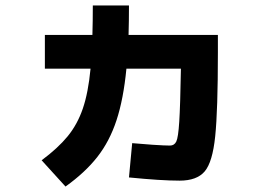

<svg xmlns="http://www.w3.org/2000/svg" viewBox="-20 -643 978 700"><path d="M450.2 3.9 461.9 -121.1Q492.2 -118.2 536.6 -115.2Q581.1 -112.3 599.6 -112.3Q615.7 -112.3 622.8 -127.2Q629.9 -142.1 633.5 -199Q637.2 -255.9 639.6 -392.6H440.9Q430.2 -281.7 404.8 -204.6Q379.4 -127.4 334.7 -70.6Q290 -13.7 218.8 37.1L131.8 -58.6Q191.4 -103 226.8 -146.2Q262.2 -189.5 282 -247.3Q301.8 -305.2 310.1 -392.6H143.6V-515.6H316.9Q318.4 -564.9 318.4 -623H450.2Q450.2 -566.4 448.7 -515.6H774.4V-451.2Q774.4 -240.7 764.6 -146.2Q754.9 -51.8 726.3 -18.1Q697.8 15.6 634.8 15.6Q567.4 15.6 450.2 3.9Z"/></svg>

Font: Pretendard JP ExtraBold
Style: Regular
Weight: 800
Designer: Base glyphs from Inter by Rasmus Andersson; Hangeul glyphs from Noto Sans CJK(Source Han Sans) by Jang Soo-young and Kan
Foundry: Kil Hyung-jin
Version: Version 1.309